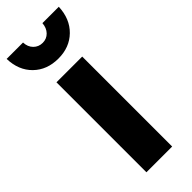

<svg xmlns="http://www.w3.org/2000/svg" viewBox="-255 -785 812 812"><g transform="rotate(-45 151.0 -378.5)"><path d="M74 -538H228V0H74ZM151 -697Q175 -697 191 -713.5Q207 -730 209 -757H307Q304 -687 261 -645Q218 -603 151 -603Q83 -603 40 -645Q-3 -687 -5 -757H93Q94 -730 110.5 -713.5Q127 -697 151 -697Z"/></g></svg>

Font: Montserrat SemiBold
Style: Regular
Weight: 600
Designer: Julieta Ulanovsky
Foundry: Julieta Ulanovsky
Version: Version 6.001